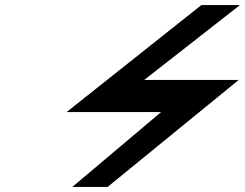

<svg xmlns="http://www.w3.org/2000/svg" viewBox="-20 -739 967 758"><path d="M775.2 -719.1 242.9 -296.6H616.1L265.5 -0.9H404.7L922.4 -423.4H549.3L927.4 -719.1Z"/></svg>

Font: Hussar
Style: BdWodka
Weight: 700
Foundry: Cannot Into Space Fonts
Version: Version 2.00